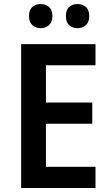

<svg xmlns="http://www.w3.org/2000/svg" viewBox="-20 -933 549 953"><path d="M454 0H85V-714H454V-609H208V-424H438V-319H208V-105H454ZM124 -853Q124 -884 141 -898.5Q158 -913 182 -913Q206 -913 223 -898.5Q240 -884 240 -853Q240 -823 223 -808Q206 -793 182 -793Q158 -793 141 -808Q124 -823 124 -853ZM307 -853Q307 -884 323.5 -898.5Q340 -913 365 -913Q389 -913 406 -898.5Q423 -884 423 -853Q423 -823 406 -808Q389 -793 365 -793Q340 -793 323.5 -808Q307 -823 307 -853Z"/></svg>

Font: Noto Sans Sinhala SemiCondensed SemiBold
Style: Regular
Weight: 600
Width: 4
Designer: Jelle Bosma - Monotype Design Team
Foundry: Monotype Imaging Inc.
Version: Version 2.006; ttfautohint (v1.8.4.7-5d5b)